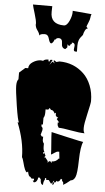

<svg xmlns="http://www.w3.org/2000/svg" viewBox="-72 -1132 691 1266"><g transform="rotate(5 273.5 -499.5)"><path d="M387.7 -817.4 390.6 -842.8Q390.6 -861.3 370.6 -861.3V-850.6L364.3 -851.6Q361.8 -837.9 352.5 -837.9L343.3 -847.7V-826.7L331.1 -814.5Q305.2 -818.8 306.2 -851.6Q306.6 -882.8 281.7 -882.8Q266.6 -882.8 258.8 -869.1L254.9 -872.1Q254.9 -864.7 248 -854.5Q241.2 -844.2 235.1 -844.2Q229 -844.2 224.6 -853Q220.2 -861.8 217.3 -872.6Q210.4 -900.9 189.5 -900.9Q155.8 -900.9 152.8 -887.7Q151.4 -903.3 137.2 -922.1Q123 -940.9 123 -962.9H124Q124 -983.9 109.9 -1029.3Q95.7 -1074.7 93.3 -1088.9H221.2L220.2 -1052.2Q217.8 -969.2 308.6 -969.2Q327.6 -969.2 343 -1002.2Q358.4 -1035.2 358.4 -1063L357.9 -1070.3L483.4 -1059.1Q478.5 -1046.9 478 -1035.4Q477.5 -1023.9 467.5 -1000.5Q457.5 -977.1 457.5 -973.6L467.8 -962.9Q457 -962.9 449.2 -947.5Q441.4 -932.1 439 -917.5Q420.4 -897 414.6 -881.3Q408.7 -865.7 408.7 -844.2L409.2 -804.2H399.4Q387.7 -804.2 387.7 -817.4ZM297.9 -385.3Q289.6 -407.2 272 -407.2L262.7 -418.9L254.4 -407.2H236.3V-386.2Q236.3 -362.8 227.5 -350.1V-306.2H218.8V-293.9L227.5 -283.2V-269Q227.5 -267.1 218.8 -237.8L227.5 -226.6H236.3L235.8 -205.6Q235.8 -192.4 245.1 -181.2V-161.1Q245.1 -137.7 254.4 -124.5H245.1V-113.8L254.4 -119.6L262.7 -102.1L254.4 -91.3H262.7L280.3 -68.8V-57.6L289.1 -68.8H297.9L306.6 -57.6V-68.8Q334.5 -68.8 350.6 -91.3H355.5L350.6 -136.7H342.3Q333.5 -136.7 318.8 -126.2Q304.2 -115.7 297.9 -113.8Q297.9 -138.7 293.5 -188Q289.1 -237.3 289.1 -261.7Q291.5 -260.7 393.1 -237.8Q494.6 -214.8 502 -214.8Q486.3 -183.1 484.4 -93.8Q482.9 -3.4 471.7 20.5Q460.4 44.4 442.4 44.4Q411.6 70.3 395 78.6V71.8Q395 55.2 385.7 55.2V44.4L377.4 39.6L368.2 55.2L357.4 61L350.6 55.2L342.3 67.4H333.5V55.2L324.2 67.4H333.5V78.6L324.2 85.9V67.4L315.4 78.6L297.9 55.2H280.3V44.4H272V55.2Q262.7 67.4 262.7 90.3Q245.1 89.4 245.1 55.2L236.3 44.4H227.5Q226.6 58.1 219.2 68.4Q211.9 78.6 200.7 78.6L192.4 67.4H200.7V55.2H183.6L174.8 44.4Q163.1 44.4 157.2 10.7L150.4 17.1Q137.2 17.1 120.6 -48.8Q114.3 -73.7 108.9 -80.1Q108.9 -184.1 60.1 -306.2H69.3Q60.5 -315.9 45.2 -415.3Q29.8 -514.6 29.8 -545.9Q29.8 -577.1 41 -589.4V-633.8L79.6 -667.5H98.6Q98.6 -692.9 125.2 -709.7Q151.9 -726.6 178.2 -726.6Q184.6 -726.6 192.4 -724.6Q201.2 -735.8 223.6 -735.8H227.5V-724.6H236.3Q236.3 -736.3 244.6 -736.3L254.4 -735.8L236.3 -702.1L254.4 -724.6L272 -713.9L262.7 -724.6V-735.8L280.3 -724.6Q298.8 -730 300.3 -730Q394.5 -730 461.4 -667Q493.2 -636.7 511.7 -590.1Q530.3 -543.5 530.3 -487.3Q530.3 -473.1 513.9 -403.8Q497.6 -334.5 497.6 -307.6Q497.6 -280.8 506.3 -272.5Q473.6 -272.5 416.5 -283.2Q359.4 -293.9 333.5 -293.9Q324.2 -305.7 324.2 -316.9V-328.6H333.5L315.4 -350.1L324.2 -362.3H315.4L306.6 -374V-391.1Z"/></g></svg>

Font: Butcherman Caps
Style: Regular
Weight: 400
Version: Version 001.003